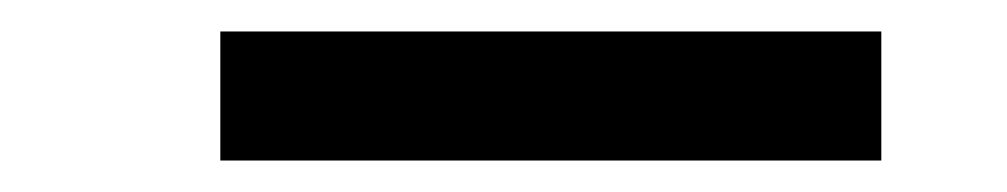

<svg xmlns="http://www.w3.org/2000/svg" viewBox="-20 -720 640 122"><path d="M120 -700H540V-618H120Z"/></svg>

Font: Lily Script One
Style: Regular
Weight: 400
Designer: Julia Petretta
Foundry: Julia Petretta
Version: Version 1.002;PS 001.001;hotconv 1.0.70;makeotf.lib2.5.58329